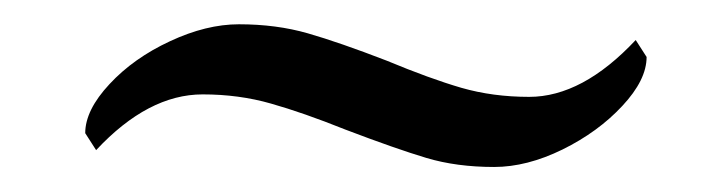

<svg xmlns="http://www.w3.org/2000/svg" viewBox="-20 -378 585 155"><path d="M258.8 -273.4Q224.6 -287.1 198.7 -294.4Q172.9 -301.8 143.6 -301.8Q99.6 -301.8 57.6 -256.8L48.8 -270.5Q48.8 -289.1 68.4 -310.1Q87.9 -331.1 117.2 -344.7Q146.5 -358.4 172.9 -358.4Q203.1 -358.4 228.5 -351.1Q253.9 -343.8 292 -329.1Q327.1 -314.5 352.5 -307.1Q377.9 -299.8 407.2 -299.8Q450.2 -299.8 493.2 -345.7L502 -332Q502 -313.5 482.4 -292.5Q462.9 -271.5 434.1 -257.3Q405.3 -243.2 378.9 -243.2Q348.6 -243.2 324.2 -250.5Q299.8 -257.8 258.8 -273.4Z"/></svg>

Font: Comprehension Dark
Style: Regular
Weight: 700
Designer: Alfredo Marco Pradil
Foundry: Alfredo Marco Pradil
Version: 1.0